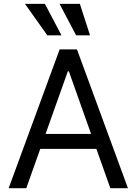

<svg xmlns="http://www.w3.org/2000/svg" viewBox="-20 -986 716 1006"><path d="M117.7 0H25.4L292.5 -727.1H383.3L650.4 0H558.1L340.8 -612.3H335.4ZM151.9 -284.2H523.9V-206.1H151.9ZM228 -800.8 110.8 -965.8H215.3L302.2 -800.8ZM378.9 -800.8 292 -965.8H398.4L451.7 -800.8Z"/></svg>

Font: Sahel VF Regular
Style: Regular
Weight: 400
Foundry: Saber Rastikerdar (saber.rastikerdar@gmail.com)
Version: Version 3.4.0